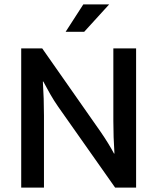

<svg xmlns="http://www.w3.org/2000/svg" viewBox="-20 -849 712 869"><path d="M361 -705H277L357 -829H474ZM76 -630H171L435 -253Q453 -227 469 -201Q485 -175 496 -154H498Q493 -228 493 -301.5Q493 -375 493 -450V-630H596V0H501L244 -365Q225 -392 207 -423.5Q189 -455 176 -480H174Q179 -402 179 -325.5Q179 -249 179 -172V0H76Z"/></svg>

Font: Mukta Malar Medium
Style: Regular
Weight: 500
Designer: Aadarsh Rajan, Girish Dalvi, Yashodeep Gholap
Foundry: Ek Type
Version: Version 2.538;PS 1.000;hotconv 16.6.51;makeotf.lib2.5.65220;